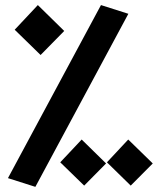

<svg xmlns="http://www.w3.org/2000/svg" viewBox="-20 -723 626 753"><path d="M118.7 9.8 11.2 -24.4 376 -703.1 483.4 -668.9ZM310.1 4.9 216.3 -86.4 300.3 -175.8 396 -82ZM139.2 -507.3 37.6 -606.4 128.4 -703.1 231.9 -601.6ZM492.7 4.9 399.4 -86.4 482.9 -175.8 579.1 -82Z"/></svg>

Font: Cascadia Mono
Style: Regular
Weight: 400
Monospace: yes
Designer: Aaron Bell
Foundry: Saja Typeworks
Version: Version 2404.023